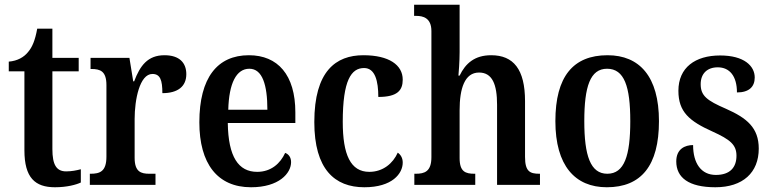

<svg xmlns="http://www.w3.org/2000/svg" viewBox="-20 -780 3252 810"><path d="M212 10C263 10 302 -1 321 -10V-66C302 -61 282 -57 259 -57C218 -57 201 -85 201 -151V-479H312V-536H201V-659H137C128 -609 116 -581 98 -560C81 -539 54 -523 17 -520V-479H83V-146C83 -30 128 10 212 10Z M359 0H636V-47H610C575 -47 548 -55 548 -114V-278C548 -359 569 -468 623 -468C656 -468 665 -442 665 -387C731 -387 766 -416 766 -467C766 -515 737 -547 674 -547C603 -547 571 -503 546 -437H542L526 -536H362V-489H365C403 -489 429 -480 429 -421V-119C429 -56 401 -47 362 -47H359Z M1039 10C1157 10 1208 -49 1208 -96C1208 -117 1197 -130 1183 -135C1163 -91 1124 -55 1065 -55C986 -55 943 -118 941 -261H1226V-306C1226 -464 1152 -547 1030 -547C897 -547 821 -452 821 -264C821 -90 897 10 1039 10ZM1108 -317H943C946 -429 977 -490 1032 -490C1087 -490 1108 -422 1108 -317Z M1517 10C1635 10 1679 -48 1679 -94C1679 -113 1671 -127 1658 -136C1638 -91 1596 -55 1538 -55C1459 -55 1426 -127 1426 -266C1426 -442 1462 -493 1516 -493C1563 -493 1576 -437 1576 -371C1657 -371 1679 -399 1679 -444C1679 -506 1621 -547 1513 -547C1397 -547 1306 -480 1306 -265C1306 -66 1392 10 1517 10Z M1728 0H1985V-47H1982C1944 -47 1919 -55 1919 -113V-315C1919 -406 1940 -474 2001 -474C2057 -474 2077 -424 2077 -338V0H2258V-47H2256C2216 -47 2195 -56 2195 -118V-353C2195 -488 2146 -547 2052 -547C1983 -547 1944 -513 1919 -461H1914C1915 -471 1919 -520 1919 -560V-760H1727V-713H1736C1764 -713 1800 -705 1800 -649V-117C1800 -56 1771 -47 1734 -47H1728Z M2540 10C2685 10 2760 -81 2760 -269C2760 -457 2678 -547 2543 -547C2398 -547 2323 -457 2323 -269C2323 -81 2406 10 2540 10ZM2542 -47C2471 -47 2445 -123 2445 -269C2445 -415 2470 -490 2541 -490C2614 -490 2639 -415 2639 -269C2639 -123 2614 -47 2542 -47Z M2998 10C3114 10 3181 -52 3181 -153C3181 -241 3131 -282 3043 -321C2962 -356 2936 -376 2936 -425C2936 -469 2963 -496 3008 -496C3058 -496 3089 -459 3089 -390C3140 -390 3164 -414 3164 -453C3164 -502 3119 -546 3018 -546C2913 -546 2842 -495 2842 -397C2842 -308 2888 -269 2986 -225C3061 -191 3087 -169 3087 -123C3087 -74 3060 -42 3000 -42C2938 -42 2904 -91 2904 -168C2870 -168 2833 -152 2833 -99C2833 -31 2885 10 2998 10Z"/></svg>

Font: Noto Serif Bengali Condensed SemiBold
Style: Regular
Weight: 600
Width: 3
Designer: Juan Bruce, Universal Thirst, Indian Type Foundry and the Monotype Design Team.
Foundry: Monotype Imaging Inc.
Version: Version 2.003